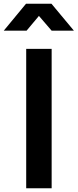

<svg xmlns="http://www.w3.org/2000/svg" viewBox="-68 -1006 415 1026"><path d="M72 0H208V-745H72ZM-48 -842H74L140 -921L208 -842H327L207 -986H71Z"/></svg>

Font: Plus Jakarta Sans
Style: Bold
Weight: 700
Designer: Gumpita Rahayu
Foundry: Tokotype
Version: Version 2.004; ttfautohint (v1.8.3)